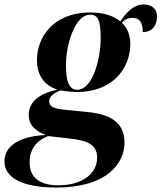

<svg xmlns="http://www.w3.org/2000/svg" viewBox="-86 -602 725 862"><path d="M167 240C397 240 473 129 473 38C473 -47 416 -89 307 -99L208 -109C157 -114 135 -122 135 -147C135 -167 150 -181 184 -196C199 -193 242 -189 258 -189C432 -189 499 -308 499 -403C499 -458 477 -484 461 -500C475 -515 491 -522 507 -522C540 -522 555 -502 555 -458C604 -458 619 -496 619 -529C619 -558 599 -582 559 -582C511 -582 477 -540 454 -506C428 -528 384 -546 322 -546C145 -546 80 -427 80 -333C80 -261 114 -220 171 -199C75 -179 43 -134 43 -86C43 -47 64 -17 119 4C-1 10 -66 54 -66 123C-66 191 5 240 167 240ZM261 -199C223 -199 210 -239 210 -309C210 -399 249 -536 319 -536C354 -536 366 -510 366 -430C366 -338 330 -199 261 -199ZM176 230C87 230 47 191 47 128C47 64 81 28 130 9L228 20C307 29 350 47 350 106C350 180 280 230 176 230Z"/></svg>

Font: Noto Serif Display
Style: Bold Italic
Weight: 700
Italic angle: -12°
Designer: Monotype Design Team
Foundry: Monotype Imaging Inc.
Version: Version 2.009